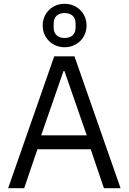

<svg xmlns="http://www.w3.org/2000/svg" viewBox="-20 -996 681 1016"><path d="M322 -746C387 -746 438 -795 438 -861C438 -927 387 -976 322 -976C257 -976 206 -927 206 -861C206 -795 257 -746 322 -746ZM322 -795C286 -795 264 -815 264 -850V-872C264 -907 286 -927 322 -927C358 -927 380 -907 380 -872V-850C380 -815 358 -795 322 -795ZM618 0 374 -698H267L23 0H108L178 -206H460L530 0ZM439 -280H198L316 -620H321Z"/></svg>

Font: LVC Sans
Style: Regular
Weight: 400
Designer: Mike Abbink, Paul van der Laan, Pieter van Rosmalen
Foundry: Bold Monday
Version: Version 3.0